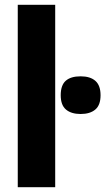

<svg xmlns="http://www.w3.org/2000/svg" viewBox="-20 -780 439 800"><path d="M210 0H54V-760H210ZM316 -462Q356 -462 377.5 -443Q399 -424 399 -383Q399 -342 377 -323.5Q355 -305 316 -305Q277 -305 255 -323.5Q233 -342 233 -383Q233 -425 254 -443.5Q275 -462 316 -462Z"/></svg>

Font: Noto Sans Display Condensed ExtraBold
Style: Regular
Weight: 800
Width: 3
Designer: Monotype Design Team
Foundry: Monotype Imaging Inc.
Version: Version 2.003